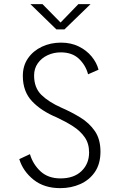

<svg xmlns="http://www.w3.org/2000/svg" viewBox="-20 -916 590 946"><path d="M277 11Q197.5 11 145.5 -30.5Q93.5 -72 75 -132L127.5 -156.5Q142.5 -106 180 -71.5Q217.5 -37 278 -37Q344 -37 381.5 -73Q419 -109 419 -165Q419 -209 397.2 -240Q375.5 -271 339.5 -294Q303.5 -317 259.5 -337.5Q183.5 -369 138 -417Q92.5 -465 92.5 -542Q92.5 -592.5 118.2 -629.2Q144 -666 186.8 -686Q229.5 -706 280.5 -706Q329.5 -706 367.8 -687.2Q406 -668.5 431.2 -638Q456.5 -607.5 465.5 -572.5L414 -550Q402 -595 368.8 -626.5Q335.5 -658 279.5 -658Q244.5 -658 214.5 -644Q184.5 -630 166.2 -604.2Q148 -578.5 148 -544Q148 -483.5 184.2 -448.2Q220.5 -413 282.5 -385.5Q332 -364 376 -337Q420 -310 447.5 -270Q475 -230 475 -169Q475 -109 447.8 -69Q420.5 -29 375.5 -9Q330.5 11 277 11ZM130 -895.5H189.5L278.5 -805L366 -895.5H426L297.5 -771H258Z"/></svg>

Font: Trispace SemiCondensed ExtraLight
Style: Regular
Weight: 200
Width: 4
Designer: Tyler Finck
Foundry: Etcetera Type Company
Version: Version 1.210; ttfautohint (v1.8.3)